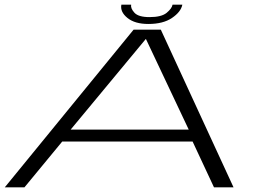

<svg xmlns="http://www.w3.org/2000/svg" viewBox="-20 -805 1138 825"><path d="M0.5 0 554 -677.5H671L983.5 0H899.5L807.5 -197H247.5L85 0ZM283.5 -248H791L607 -637.5H606.5ZM617.5 -702Q559.5 -702 527.5 -728Q495.5 -754 501.5 -785H543.5Q540.5 -769 557.8 -750.2Q575 -731.5 622.5 -731.5Q674 -731.5 696.2 -750Q718.5 -768.5 721.5 -785H763.5Q757.5 -754 719.2 -728Q681 -702 617.5 -702Z"/></svg>

Font: Anybody UltraExpanded Light
Style: Italic
Weight: 300
Width: 9
Italic angle: -10°
Designer: Tyler Finck
Foundry: Etcetera Type Company
Version: Version 1.010; ttfautohint (v1.8.3) -l 8 -r 50 -G 200 -x 14 